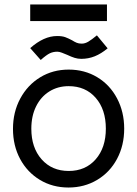

<svg xmlns="http://www.w3.org/2000/svg" viewBox="-20 -828 613 858"><path d="M38 -252Q38 -327 70.5 -387.5Q103 -448 159.5 -482.5Q216 -517 287 -517Q358 -517 414.5 -483Q471 -449 503 -388.5Q535 -328 535 -253Q535 -178 503 -118Q471 -58 414 -24Q357 10 286 10Q215 10 158.5 -24Q102 -58 70 -117.5Q38 -177 38 -252ZM453 -253Q453 -339 407.5 -391Q362 -443 287 -443Q238 -443 200 -419Q162 -395 141 -352Q120 -309 120 -253Q120 -168 166 -116Q212 -64 287 -64Q362 -64 407.5 -116Q453 -168 453 -253ZM235 -667Q258 -667 271.5 -662Q285 -657 302 -648Q313 -641 322.5 -637Q332 -633 345 -633Q360 -633 375 -642Q390 -651 413 -670L461 -612Q432 -588 403.5 -576.5Q375 -565 343 -565Q328 -565 313.5 -569.5Q299 -574 280 -583Q268 -588 256.5 -592.5Q245 -597 236 -597Q218 -597 203 -590Q188 -583 162 -560L115 -613Q176 -667 235 -667ZM115 -808H458V-734H115Z"/></svg>

Font: Bellota
Style: Bold
Weight: 700
Designer: Kemie Guaida
Foundry: Kemie Guaida
Version: Version 4.001